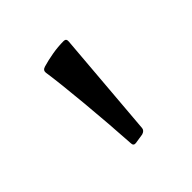

<svg xmlns="http://www.w3.org/2000/svg" viewBox="-94 -859 472 472"><g transform="rotate(-45 142.0 -623.5)"><path d="M129 -472Q120 -471 120 -481Q118 -515 115 -553.5Q112 -592 108.5 -630Q105 -668 101.5 -699.5Q98 -731 95 -751Q94 -760 104 -763Q121 -768 141 -771.5Q161 -775 181 -775Q190 -775 189 -765L166 -487Q165 -479 155 -476Z"/></g></svg>

Font: Hahmlet
Style: Regular
Weight: 400
Designer: Minjoo Ham & Mark Frömberg
Foundry: hypertype
Version: Version 1.001; ttfautohint (v1.8.3)